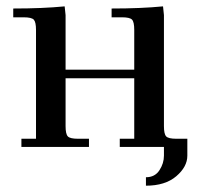

<svg xmlns="http://www.w3.org/2000/svg" viewBox="-20 -466 633 609"><path d="M22 -411.1V-439Q115.2 -439 185.1 -445.8L188 -418V-245.1H405.8V-371.1Q405.8 -396.5 398.7 -403.8Q391.6 -411.1 367.2 -411.1H334V-439Q427.2 -439 497.1 -445.8L500 -418V-65.9Q500 -41 507.1 -33.4Q514.2 -25.9 539.1 -25.9H574.2V27.8Q574.2 63 539.1 93Q503.9 123 442.9 123V96.2Q471.2 96.2 485.6 74.2Q500 52.2 500 27.8V0H359.9V-25.9H405.8V-217.8H188V-65.9Q188 -41 195.1 -33.4Q202.1 -25.9 227.1 -25.9H262.2V0H47.9V-25.9H94.2V-371.1Q94.2 -396 87.2 -403.6Q80.1 -411.1 55.2 -411.1Z"/></svg>

Font: Dihjauti S
Style: Bold
Weight: 700
Designer: T. Christopher White
Version: Version 3.0.0